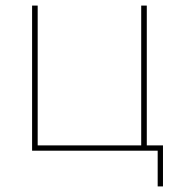

<svg xmlns="http://www.w3.org/2000/svg" viewBox="-20 -540 644 688"><path d="M545 128H564V-19H506V-520H486V-19H115V-520H95V0H545Z"/></svg>

Font: Fixel Variable
Style: Regular
Weight: 100
Width: 3
Designer: AlfaBravo + MacPaw
Foundry: Kyrylo Tkachov, Marchela Mozhyna, Serhii Makarenko, Maria Weinstein, Zakhar Kryvoshyya
Version: Version 1.211